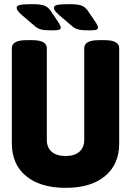

<svg xmlns="http://www.w3.org/2000/svg" viewBox="-20 -895 630 923"><path d="M296 8Q174 8 105.5 -48.5Q37 -105 37 -205V-664Q37 -682 54 -692Q71 -702 108 -702H134Q171 -702 188 -692Q205 -682 205 -664V-223Q205 -186 228.5 -165.5Q252 -145 296 -145Q338 -145 361.5 -165.5Q385 -186 385 -223V-664Q385 -682 402 -692Q419 -702 456 -702H482Q519 -702 536 -692Q553 -682 553 -664V-205Q553 -105 485 -48.5Q417 8 296 8ZM228 -749Q195 -749 178.5 -753Q162 -757 148 -769L87 -821Q71 -835 65.5 -843Q60 -851 60 -857Q60 -868 77 -871.5Q94 -875 134 -875Q172 -875 190.5 -869Q209 -863 222 -845L260 -789Q272 -771 272 -762Q272 -756 265 -752.5Q258 -749 228 -749ZM407 -749Q374 -749 357.5 -753Q341 -757 327 -769L266 -821Q250 -835 244.5 -843Q239 -851 239 -857Q239 -868 256 -871.5Q273 -875 313 -875Q351 -875 369.5 -869Q388 -863 401 -845L439 -789Q451 -771 451 -762Q451 -756 444 -752.5Q437 -749 407 -749Z"/></svg>

Font: Asap Condensed ExtraBold
Style: Regular
Weight: 800
Width: 3
Designer: Pablo Cosgaya
Foundry: Omnibus-Type
Version: Version 3.001; ttfautohint (v1.8.4.7-5d5b)